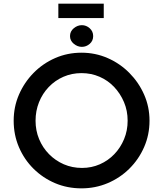

<svg xmlns="http://www.w3.org/2000/svg" viewBox="-20 -1025 895 1053"><path d="M55 -363Q55 -439 84 -506Q113 -573 164 -625Q215 -677 282.5 -706.5Q350 -736 427 -736Q503 -736 570.5 -706.5Q638 -677 689.5 -625Q741 -573 770.5 -506Q800 -439 800 -363Q800 -286 770.5 -218.5Q741 -151 689.5 -100Q638 -49 570.5 -20.5Q503 8 427 8Q349 8 282 -20.5Q215 -49 164 -99.5Q113 -150 84 -217.5Q55 -285 55 -363ZM175 -363Q175 -309 194.5 -262Q214 -215 249 -179.5Q284 -144 330 -124Q376 -104 430 -104Q482 -104 527.5 -124Q573 -144 607 -179.5Q641 -215 660.5 -262Q680 -309 680 -363Q680 -418 660 -465Q640 -512 606 -548Q572 -584 526 -604Q480 -624 427 -624Q374 -624 328 -604Q282 -584 247.5 -548Q213 -512 194 -464.5Q175 -417 175 -363ZM364 -827Q364 -853 384.5 -870Q405 -887 429 -887Q453 -887 472 -870Q491 -853 491 -827Q491 -801 472 -784.5Q453 -768 429 -768Q405 -768 384.5 -785Q364 -802 364 -827ZM300 -1005H549V-926H300Z"/></svg>

Font: Josefin Sans Thin SemiBold
Style: Regular
Weight: 600
Version: Version 2.000